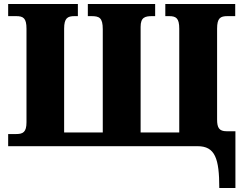

<svg xmlns="http://www.w3.org/2000/svg" viewBox="-20 -734 1232 964"><path d="M1162 210V-75H1118C1080 -75 1070 -93 1070 -134V-590C1070 -643 1086 -653 1122 -653H1161V-714H810V-653H829C864 -653 880 -643 880 -590V-69H686V-599C686 -648 709 -653 745 -653H759V-714H421V-653H438C478 -653 496 -646 496 -587V-69H302V-590C302 -643 319 -653 354 -653H371V-714H21V-653H61C97 -653 113 -643 113 -590V-120C113 -71 96 -61 61 -61H21V0H972C1060 0 1081 62 1081 210Z"/></svg>

Font: UArctic Serif Black
Style: Regular
Weight: 900
Designer: Customization by Puisto advertising & original work Monotype Design Team
Foundry: Monotype Imaging Inc.
Version: Version 2.004